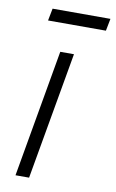

<svg xmlns="http://www.w3.org/2000/svg" viewBox="-85 -789 504 835"><g transform="rotate(10 167.0 -371.0)"><path d="M333.5 -741.5 323 -687.5H67.5L78 -741.5ZM204 -562.5 105 0H45L143.5 -562.5Z"/></g></svg>

Font: Russisch Sans Light
Style: Italic
Weight: 300
Italic angle: -10°
Designer: Michael Sharanda (font) & Cristiano Sobral (main changes)
Foundry: Michael Sharanda
Version: Version 2.00;September 8, 2020;FontCreator 13.0.0.2681 64-bi